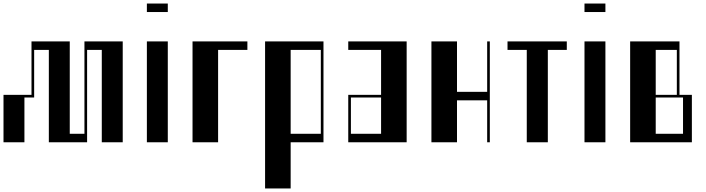

<svg xmlns="http://www.w3.org/2000/svg" viewBox="-40 -804 3991 1085"><path d="M-20.2 -268H138V-570H354.2V-48H437.2V-570H653.5V0H535.2V-522H452.2V0H236V-522H153V-253H98V0H-20.2Z M790 -570H908.2V0H790ZM790 -784H908.2V-736H790Z M1048 0V-570H1358V-522H1192.5V0Z M1458 -570H1788V0H1602.5V261H1458ZM1773 -48V-522H1602.5V-48Z M1928 -268H2113.5V-522H1928V-570H2258V0H1928ZM2113.5 -48V-253H1943V-48Z M2398 0V-570H2542.5V-285H2713V-570H2728V0H2713V-237H2542.5V0Z M3163 -570V-522H3055.8V0H2936.8V-522H2828V-570Z M3263 -570H3381.2V0H3263ZM3263 -784H3381.2V-736H3263Z M3521 -570H3799.8V-268H3869.8V0H3521ZM3819.8 -48V-253H3665.5V-48ZM3784.8 -268V-522H3665.5V-268Z"/></svg>

Font: Facade Sud
Style: Regular
Weight: 100
Designer: Éléonore Fines
Foundry: Velvetyne Type Foundry
Version: Version 1.001;Glyphs 3.2 (3202)